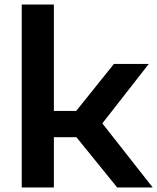

<svg xmlns="http://www.w3.org/2000/svg" viewBox="-20 -828 694 848"><path d="M76 0V-808H218V-338H316.5L483 -545.5H637L432 -283L654.5 0H497.5L317.5 -222H218V0Z"/></svg>

Font: Encode Sans Exp SmBold
Style: Regular
Weight: 600
Width: 7
Designer: Multiple Designers
Foundry: Impallari Type
Version: Version 3.002; ttfautohint (v1.8.3) -l 8 -r 50 -G 200 -x 14 